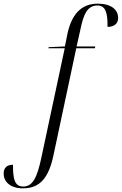

<svg xmlns="http://www.w3.org/2000/svg" viewBox="-115 -790 666 1050"><path d="M11 240C106 240 152 178 177 61L302 -526H404L406 -536H304L325 -630C342 -714 364 -760 418 -760C463 -760 474 -719 473 -643C509 -643 531 -660 531 -692C531 -738 492 -770 419 -770C325 -770 273 -705 252 -596L240 -536L151 -532L150 -526H239L111 73C88 181 64 230 12 230C-37 230 -44 185 -44 111C-75 111 -95 126 -95 159C-95 204 -59 240 11 240Z"/></svg>

Font: Noto Serif Display Light
Style: Italic
Weight: 300
Italic angle: -12°
Designer: Monotype Design Team
Foundry: Monotype Imaging Inc.
Version: Version 2.009